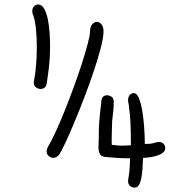

<svg xmlns="http://www.w3.org/2000/svg" viewBox="-20 -603 845 863"><path d="M132.8 -239.3Q138.7 -270.5 142.1 -309.6Q145.5 -348.6 145.5 -389.6Q145.5 -430.7 142.1 -467.3Q138.7 -503.9 130.9 -530.3Q125 -542 125 -552.7Q125 -566.4 132.8 -574.7Q140.6 -583 151.4 -583Q168 -583 178.7 -563.5Q189.5 -543.9 195.3 -514.6Q201.2 -485.4 203.1 -452.1Q205.1 -418.9 205.1 -391.6Q205.1 -344.7 200.2 -302.2Q195.3 -259.8 189.5 -225.6Q187.5 -213.9 179.7 -208.5Q171.9 -203.1 164.1 -203.1Q151.4 -203.1 141.6 -210.4Q131.8 -217.8 131.8 -230.5Q131.8 -236.3 132.8 -239.3ZM195.3 57.6Q210.9 31.2 231 -12.2Q251 -55.7 271.5 -106.9Q292 -158.2 312 -212.9Q332 -267.6 347.7 -316.4Q363.3 -365.2 373.5 -403.3Q383.8 -441.4 384.8 -460Q384.8 -482.4 394.5 -493.7Q404.3 -504.9 415 -504.9Q426.8 -504.9 436 -493.7Q445.3 -482.4 445.3 -461.9Q445.3 -435.5 433.1 -388.2Q420.9 -340.8 401.9 -284.2Q382.8 -227.5 359.9 -167.5Q336.9 -107.4 314.9 -54.7Q293 -2 274.9 36.6Q256.8 75.2 248 88.9Q236.3 106.4 219.7 106.4Q208 106.4 198.7 98.1Q189.5 89.8 189.5 76.2Q189.5 68.4 195.3 57.6ZM556.6 202.1Q564.5 157.2 564.5 108.4Q529.3 108.4 506.8 106.9Q484.4 105.5 455.1 102.5Q439.5 101.6 432.6 93.8Q425.8 85.9 423.8 74.2Q421.9 62.5 422.9 48.8Q423.8 35.2 423.8 22.5Q423.8 0 424.3 -19.5Q424.8 -39.1 426.3 -58.6Q427.7 -78.1 430.2 -99.1Q432.6 -120.1 435.5 -145.5Q435.5 -160.2 442.9 -167.5Q450.2 -174.8 460 -174.8Q470.7 -174.8 481 -168.5Q491.2 -162.1 491.2 -145.5Q491.2 -112.3 487.3 -86.9Q483.4 -61.5 483.4 -39.1Q483.4 -18.6 482.4 2.4Q481.4 23.4 482.4 47.9Q498 49.8 507.8 50.8Q517.6 51.8 526.4 51.8Q535.2 51.8 544.4 51.3Q553.7 50.8 568.4 49.8Q568.4 2 566.9 -41Q565.4 -84 558.6 -133.8Q555.7 -143.6 555.7 -152.3Q555.7 -167 563 -175.8Q570.3 -184.6 581.1 -184.6Q594.7 -184.6 604 -162.6Q613.3 -140.6 619.1 -106.9Q625 -73.2 627.9 -32.7Q630.9 7.8 630.9 43.9Q639.6 43.9 651.4 43.5Q663.1 43 677.7 38.1Q686.5 35.2 694.3 35.2Q707 35.2 714.8 43Q722.7 50.8 722.7 62.5Q722.7 75.2 711.9 83.5Q701.2 91.8 685.5 96.7Q669.9 101.6 652.8 104Q635.7 106.4 623 106.4Q622.1 134.8 620.1 159.2Q618.2 183.6 614.3 201.7Q610.4 219.7 603.5 230Q596.7 240.2 585 240.2Q572.3 240.2 564 232.4Q555.7 224.6 555.7 210.9Q555.7 205.1 556.6 202.1Z"/></svg>

Font: Hi Melody
Style: Regular
Weight: 400
Designer: YoonDesign Inc.
Foundry: YoonDesign Inc.
Version: Version 3.00